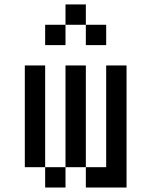

<svg xmlns="http://www.w3.org/2000/svg" viewBox="-20 -838 676 858"><path d="M90.9 -545.5V-90.9H181.8V-545.5ZM454.5 -545.5V-90.9H363.6V0H545.5V-545.5ZM363.6 -90.9V-545.5H272.7V-90.9ZM181.8 -90.9V0H272.7V-90.9ZM181.8 -727.3V-636.4H272.7V-727.3ZM272.7 -818.2V-727.3H363.6V-818.2ZM363.6 -727.3V-636.4H454.5V-727.3Z"/></svg>

Font: Departure Mono
Style: Regular
Weight: 400
Monospace: yes
Designer: Helena Zhang
Version: Version 1.500;Glyphs 3.3.1 (3343)